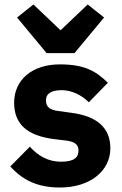

<svg xmlns="http://www.w3.org/2000/svg" viewBox="-20 -824 544 856"><path d="M312 -587 444 -746 371 -804 250 -689 129 -804 56 -746 188 -587ZM247 12C382 12 472 -62 472 -163C472 -254 413 -306 299 -321L240 -329C197 -335 185 -350 185 -378C185 -404 205 -422 255 -422C299 -422 343 -401 376 -368L461 -455C408 -507 357 -537 247 -537C122 -537 43 -467 43 -366C43 -271 101 -219 220 -204L277 -197C314 -192 330 -179 330 -153C330 -122 310 -103 252 -103C195 -103 150 -129 113 -170L26 -82C80 -22 146 12 247 12Z"/></svg>

Font: IBM Plex Sans Thai Looped
Style: Bold
Weight: 700
Designer: Mike Abbink, Paul van der Laan, Pieter van Rosmalen, Ben Mitchell, Mark Frömberg
Foundry: Bold Monday
Version: Version 1.1